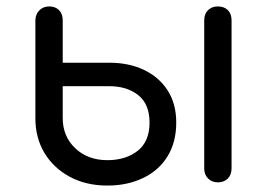

<svg xmlns="http://www.w3.org/2000/svg" viewBox="-20 -567 830 597"><path d="M314 10Q248 10 197.5 -17Q147 -44 118.5 -91Q90 -138 90 -200V-505Q91 -524 103 -535.5Q115 -547 133 -547Q152 -547 163.5 -535.5Q175 -524 175 -504V-372H320Q381 -372 428 -349.5Q475 -327 501.5 -285.5Q528 -244 528 -186Q528 -125 501 -81Q474 -37 425 -13.5Q376 10 314 10ZM314 -69Q371 -69 408 -98Q445 -127 445 -186Q445 -243 410 -271Q375 -299 320 -299H175V-200Q175 -143 214 -106Q253 -69 314 -69ZM657 0Q639 0 627 -12Q615 -24 615 -43V-504Q615 -524 627 -535.5Q639 -547 657 -547Q677 -547 688.5 -535.5Q700 -524 700 -504V-43Q700 -24 688.5 -12Q677 0 657 0Z"/></svg>

Font: Comfortaa Medium
Style: Regular
Weight: 500
Designer: Johan Aakerlund
Foundry: Johan Aakerlund
Version: Version 3.104; ttfautohint (v1.8.1.43-b0c9)